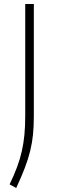

<svg xmlns="http://www.w3.org/2000/svg" viewBox="-20 -760 291 959"><path d="M28 161Q50 115 65 75Q80 35 89 -5Q98 -45 102 -87.5Q106 -130 106 -181V-740H149V-180Q149 -130 145 -89Q141 -48 131 -7Q121 34 104 78.5Q87 123 61 179Z"/></svg>

Font: Encode Sans Wide
Style: Thin
Weight: 100
Designer: Pablo Impallari, Andres Torresi
Foundry: Pablo Impallari, Andres Torresi
Version: Version 1.000; ttfautohint (v1.00) -l 8 -r 50 -G 200 -x 14 -